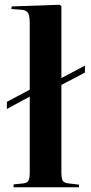

<svg xmlns="http://www.w3.org/2000/svg" viewBox="-20 -787 384 807"><path d="M37 0V-12L77 -16Q95 -18 100 -28Q105 -38 105 -65V-381L9 -329V-359L105 -410V-687Q105 -719 98.5 -731.5Q92 -744 71 -746L28 -749L29 -760L231 -767L238 -761V-459L337 -511V-482L238 -430V-62Q238 -38 243.5 -28Q249 -18 269 -16L312 -11V0Z"/></svg>

Font: Literata 72pt SemiBold
Style: Regular
Weight: 600
Designer: Latin by Veronika Burian and Jose Scaglione. Greek by Irene Vlachou. Cyrillic by Vera Evstafieva.
Foundry: TypeTogether
Version: Version 3.002